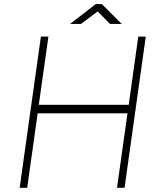

<svg xmlns="http://www.w3.org/2000/svg" viewBox="-20 -898 762 918"><path d="M74 0 175.5 -723H211.5L165.5 -397H595.5L641 -723H677L575.5 0H539.5L589.5 -356H160L110 0ZM315 -783.5 438 -878.5H467L562 -783.5H506L447 -843.5L367 -783.5Z"/></svg>

Font: Public Sans Thin Thin
Style: Italic
Weight: 250
Italic angle: -8°
Version: Version 2.001